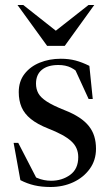

<svg xmlns="http://www.w3.org/2000/svg" viewBox="-20 -738 444 768"><path d="M223 -503Q255.5 -503 282 -496Q308.5 -489 337.5 -474.5L351 -342H334.5L273.5 -475L311 -430.5Q286 -456.5 264.5 -467.2Q243 -478 213.5 -478Q171 -478 147.5 -458.8Q124 -439.5 124 -403.5Q124 -382 133.2 -365Q142.5 -348 167 -332Q191.5 -316 238 -297.5Q272.5 -284 296.8 -268Q321 -252 335.8 -233.2Q350.5 -214.5 357.2 -192.2Q364 -170 364 -143Q364 -97 339 -62.5Q314 -28 273 -9Q232 10 182 10Q146 10 117.2 3.2Q88.5 -3.5 61.5 -17.5L34.5 -166.5H53L132.5 -12.5L99.5 -42Q114 -32.5 128 -26.5Q142 -20.5 156 -17.8Q170 -15 184.5 -15Q228 -15 260.5 -38.5Q293 -62 293 -109.5Q293 -128.5 286.2 -144.2Q279.5 -160 265 -173.2Q250.5 -186.5 227.5 -199Q204.5 -211.5 172.5 -224Q129.5 -241 103.5 -262Q77.5 -283 66.2 -309.5Q55 -336 55 -369.5Q55 -412.5 78 -442.2Q101 -472 139.2 -487.5Q177.5 -503 223 -503ZM220 -602H186.5L334 -718H357L239 -554.5H168.5L50 -718H73Z"/></svg>

Font: Newsreader 60pt
Style: Regular
Weight: 400
Designer: Hugues Gentile
Foundry: Production Type
Version: Version 1.003